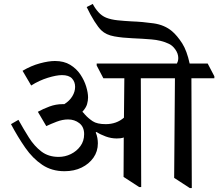

<svg xmlns="http://www.w3.org/2000/svg" viewBox="-20 -944 1113 979"><path d="M309 -71Q244 -71 195.5 -103.5Q147 -136 109 -190.5Q71 -245 36 -311L74 -333Q100 -286 127.5 -242.5Q155 -199 191 -171.5Q227 -144 279 -144Q312 -144 341.5 -158.5Q371 -173 390 -199Q409 -225 409 -260Q409 -297 384.5 -316Q360 -335 327 -335Q299 -335 269 -323.5Q239 -312 216 -301L173 -374Q200 -389 232.5 -401Q265 -413 299 -413H308Q335 -430 349 -453.5Q363 -477 363 -501Q363 -527 347 -544Q331 -561 296 -561Q268 -561 224 -547.5Q180 -534 139 -508L95 -583Q139 -609 183.5 -621Q228 -633 260 -633Q306 -633 338 -613.5Q370 -594 390 -564Q410 -534 419.5 -502.5Q429 -471 429 -447Q429 -431 424 -413Q419 -395 400 -374Q406 -369 413 -360Q430 -341 452.5 -326Q475 -311 519 -311Q574 -311 612 -344L614 -545H507L473 -610V-620H882Q885 -626 887 -632Q889 -641 889 -648Q889 -671 873.5 -692.5Q858 -714 838 -722Q801 -739 752.5 -743Q704 -747 654.5 -749Q605 -751 563 -758.5Q521 -766 497 -789Q482 -803 461.5 -835.5Q441 -868 422 -908L453 -924Q464 -902 481.5 -882.5Q499 -863 521 -854Q546 -844 580 -840.5Q614 -837 651 -835Q707 -833 763 -825Q819 -817 857 -785Q883 -763 909 -723Q933 -685 947 -620H1039L1073 -555V-545H956L958 15H948L868 -37L872 -545H698L700 10H690L610 -42L611 -243Q603 -240 594 -239Q585 -238 575 -238Q547 -238 519.5 -248Q492 -258 472 -271L468 -269Q474 -255 476.5 -240.5Q479 -226 479 -213Q479 -172 456.5 -140Q434 -108 396 -89.5Q358 -71 309 -71Z"/></svg>

Font: Tiro Devanagari Sanskrit
Style: Regular
Weight: 400
Designer: Devanagari: John Hudson & Fiona Ross. Latin: John Hudson.
Foundry: Tiro Typeworks Ltd.
Version: Version 1.52